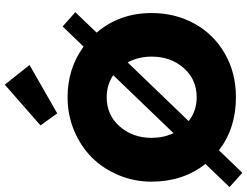

<svg xmlns="http://www.w3.org/2000/svg" viewBox="-134 -834 1005 780"><g transform="rotate(-90 368.0 -444.5)"><path d="M297 -714 248 -782 413.5 -927 493.5 -826.5ZM19.5 -330.5Q19.5 -401.5 46 -464.8Q72.5 -528 118 -573.5Q163.5 -619 227.2 -645.5Q291 -672 362.5 -672Q479 -672 568 -607L650 -692L708 -640.5L625 -554Q704.5 -461 704.5 -330.5Q704.5 -234.5 661.5 -156.5Q618.5 -78.5 540 -33.2Q461.5 12 362.5 12Q236.5 12 147 -57L55.5 38L-2.5 -14L91.5 -112Q19.5 -203.5 19.5 -330.5ZM197.5 -330.5Q197.5 -282 216.5 -241.5L452 -486.5Q413 -513 362.5 -513Q290 -513 243.8 -460.2Q197.5 -407.5 197.5 -330.5ZM527.5 -330.5Q527.5 -384 504 -428L265.5 -180Q306.5 -147.5 362.5 -147.5Q435 -147.5 481.2 -200.2Q527.5 -253 527.5 -330.5Z"/></g></svg>

Font: League Spartan ExtraBold
Style: Regular
Weight: 800
Foundry: The League of Moveable Type
Version: Version 2.002